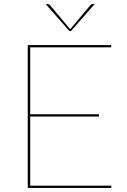

<svg xmlns="http://www.w3.org/2000/svg" viewBox="-20 -921 622 941"><path d="M116 0ZM525 -700V-689H128V-361H465V-350H128V-11H526L525 0H116V-700ZM204 -901H214Q216.5 -901 219 -900.2Q221.5 -899.5 224 -897L322 -780L324 -777.5L326 -780L424 -897Q426.5 -899.5 429 -900.2Q431.5 -901 434 -901H444L328 -769H320Z"/></svg>

Font: Lato Hairline
Style: Regular
Weight: 100
Designer: Lukasz Dziedzic
Foundry: tyPoland Lukasz Dziedzic
Version: Version 2.007; 2014-02-27